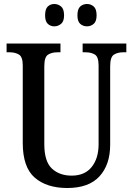

<svg xmlns="http://www.w3.org/2000/svg" viewBox="-20 -932 666 962"><path d="M317 10Q214 10 154 -42Q94 -94 94 -216V-604Q94 -647 75 -658.5Q56 -670 29 -670H13V-714H283V-670H268Q239 -670 220.5 -658Q202 -646 202 -600V-210Q202 -123 240 -87.5Q278 -52 339 -52Q405 -52 439.5 -95.5Q474 -139 474 -209V-604Q474 -647 455.5 -658.5Q437 -670 409 -670H394V-714H613V-670H597Q569 -670 550.5 -658Q532 -646 532 -600V-207Q532 -107 478.5 -48.5Q425 10 317 10ZM416 -800Q396 -800 382 -812.5Q368 -825 368 -855Q368 -887 382 -899.5Q396 -912 416 -912Q435 -912 449.5 -899.5Q464 -887 464 -855Q464 -825 449.5 -812.5Q435 -800 416 -800ZM252 -800Q233 -800 219.5 -812.5Q206 -825 206 -855Q206 -887 219.5 -899.5Q233 -912 252 -912Q271 -912 286 -899.5Q301 -887 301 -855Q301 -825 286 -812.5Q271 -800 252 -800Z"/></svg>

Font: Noto Serif Tamil Condensed Medium
Style: Italic
Weight: 500
Width: 3
Italic angle: -12°
Designer: Indian Type Foundry, Tom Grace, and the Monotype Design Team
Foundry: Monotype Imaging Inc.
Version: Version 2.003; ttfautohint (v1.8.4.7-5d5b)